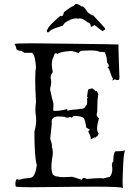

<svg xmlns="http://www.w3.org/2000/svg" viewBox="-20 -946 695 971"><path d="M602 5Q600 -4 600 -28Q600 -53 603 -114Q606 -175 613 -187Q607 -181 569 -181H565L569 -182Q553 -182 553 -129Q546 -127 546 -108Q548 -99 548 -90Q548 -68 535 -51Q521 -49 501 -43Q500 -45 486 -45Q466 -45 419 -41Q411 -46 405 -46Q397 -46 393 -37L346 -52Q316 -50 299 -50Q278 -50 277 -53H274Q257 -53 247 -64Q240 -79 240 -105Q240 -122 243.5 -141.5Q247 -161 247 -176Q247 -192 242 -205L243 -209Q243 -218 234 -244L242 -321L241 -330Q241 -357 276 -357Q289 -357 307 -355Q312 -351 319 -351Q327 -351 336 -355Q338 -351 341 -351Q345 -351 352 -360Q397 -359 404.5 -347Q412 -335 416 -301L435 -290L426 -282Q439 -256 439 -247L438 -243Q438 -242 439 -242Q443 -242 460 -253V-251Q460 -248 455 -241Q460 -250 471 -258Q471 -256 472 -256Q473 -256 479 -271Q471 -279 471 -297Q471 -316 481 -348Q469 -355 469 -367Q469 -373 472 -381V-397Q472 -444 477 -468Q472 -486 467 -486Q465 -486 463 -484Q459 -493 449 -496L448 -495L449 -500Q427 -496 425.5 -492Q424 -488 420 -454H428L424 -453L425 -452Q425 -450 420 -448L421 -432Q421 -414 414 -412Q409 -396 393 -396H389Q380 -393 337 -390L321 -386V-389Q321 -394 317 -394Q313 -394 307 -391Q278 -385 263 -385Q254 -385 249 -387Q250 -393 250 -407V-423Q244 -443 233 -495Q239 -517 239 -532Q239 -540 237 -546L236 -554Q236 -568 247 -581Q242 -603 242 -620Q242 -645 252 -661Q255 -677 262 -677Q265 -677 270 -673Q284 -685 339 -688Q355 -687 379 -677Q381 -690 403 -690L437 -691Q472 -691 483 -684Q512 -683 512 -680L511 -678Q521 -660 521 -631Q530 -621 530 -614Q530 -608 524 -604L531 -598Q547 -550 552 -548Q548 -542 548 -540V-539Q551 -539 560 -545Q570 -541 576 -541Q584 -541 584 -553Q584 -572 581 -638Q579 -685 579 -705Q579 -721 580 -721Q580 -722 326 -725Q210 -727 143 -727Q53 -727 53 -723L55 -720Q57 -716 59 -713Q61 -710 62.5 -700Q64 -690 90 -688Q92 -685 104 -679H143Q159 -663 162 -604Q158 -585 158 -542Q158 -499 162 -431Q159 -410 159 -391Q159 -376 161 -363.5Q163 -351 163 -338Q163 -312 154 -280Q154 -152 166 -112Q159 -53 136 -47L95 -42Q81 -37 75 -37Q70 -37 69 -39Q68 -41 67 -41Q64 -41 61 -34.5Q58 -28 58 -18Q58 -7 59.5 -3Q61 1 139 1Q204 1 322 -1L455 -2Q594 -2 602 5ZM222 -782Q226 -782 233.5 -790.5Q241 -799 297 -816L308 -831Q342 -853 364 -853Q370 -853 375 -851Q379 -853 384 -853Q399 -853 423 -833Q439 -829 439 -815V-811H440Q448 -811 457 -820Q497 -788 501 -788Q502 -788 502 -790.5Q502 -793 509 -795Q512 -796 512 -799Q512 -801 508 -806.5Q504 -812 448 -872L450 -869L449 -868Q445 -868 425 -882Q405 -914 395 -914L393 -913Q376 -926 366 -926Q358 -926 354 -916H353Q344 -916 303 -884Q300 -864 291 -864L285 -866Q221 -811 221 -798Q221 -796 222 -795L218 -797Q217 -797 217 -795Q217 -782 222 -782Z"/></svg>

Font: Xiaobo Songti 小帛宋体
Style: Regular
Weight: 400
Version: Version 1.501;March 17, 2024;FontCreator 14.0.0.2814 64-bit